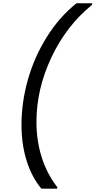

<svg xmlns="http://www.w3.org/2000/svg" viewBox="-20 -954 577 1160"><path d="M325.2 186H230Q171.9 116.2 140.9 17.3Q109.9 -81.5 109.9 -199.2Q109.9 -336.9 148.9 -474.1Q188 -611.3 263.9 -732.2Q339.8 -853 441.9 -934.1H537.1L536.1 -924.8Q381.3 -799.3 290.8 -607.7Q200.2 -416 200.2 -216.8Q200.2 -104.5 231.9 -3.9Q263.7 96.7 326.2 176.8Z"/></svg>

Font: Poppins
Style: Italic
Weight: 400
Italic angle: -10°
Designer: Ninad Kale (Devanagari), Jonny Pinhorn (Latin)
Foundry: Indian Type Foundry
Version: Version 3.200;PS 1.000;hotconv 16.6.54;makeotf.lib2.5.65590